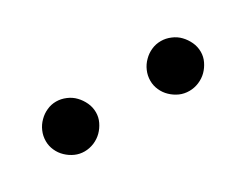

<svg xmlns="http://www.w3.org/2000/svg" viewBox="-28 -779 349 272"><g transform="rotate(-30 146.0 -643.0)"><path d="M101.5 -642Q101.5 -634 98 -626.8Q94.5 -619.5 89 -614Q83.5 -608.5 75.8 -605.2Q68 -602 60 -602Q52 -602 44.8 -605.2Q37.5 -608.5 31.8 -614Q26 -619.5 22.8 -626.8Q19.5 -634 19.5 -642Q19.5 -650.5 22.8 -658Q26 -665.5 31.8 -671.2Q37.5 -677 44.8 -680.2Q52 -683.5 60 -683.5Q68 -683.5 75.8 -680.2Q83.5 -677 89 -671.2Q94.5 -665.5 98 -658Q101.5 -650.5 101.5 -642ZM273 -642Q273 -634 269.5 -626.8Q266 -619.5 260.5 -614Q255 -608.5 247.2 -605.2Q239.5 -602 231.5 -602Q223 -602 215.8 -605.2Q208.5 -608.5 202.8 -614Q197 -619.5 193.8 -626.8Q190.5 -634 190.5 -642Q190.5 -650.5 193.8 -658Q197 -665.5 202.8 -671.2Q208.5 -677 215.8 -680.2Q223 -683.5 231.5 -683.5Q239.5 -683.5 247.2 -680.2Q255 -677 260.5 -671.2Q266 -665.5 269.5 -658Q273 -650.5 273 -642Z"/></g></svg>

Font: Lato Light
Style: Regular
Weight: 300
Designer: Lukasz Dziedzic
Foundry: Lukasz Dziedzic
Version: Version 1.104; Western+Polish opensource